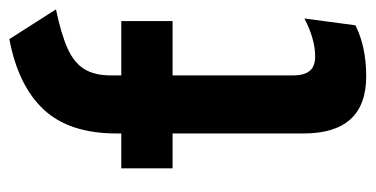

<svg xmlns="http://www.w3.org/2000/svg" viewBox="-216 -574 802 410"><g transform="rotate(-90 185.0 -369.0)"><path d="M227 12Q166 12 135.5 -21.5Q105 -55 105 -121.5V-401.5H30.5V-511H105V-521Q105 -622 156.2 -676.8Q207.5 -731.5 306.5 -750L370 -650.5Q317.5 -639.5 286.8 -625.8Q256 -612 242.5 -590Q229 -568 229 -533.5V-511H345V-401.5H229V-144Q229 -120 238.8 -108.5Q248.5 -97 269.5 -97Q306.5 -97 350.5 -120L336 -11Q313 0.5 286 6.2Q259 12 227 12Z"/></g></svg>

Font: Undotted
Style: Bold
Weight: 700
Designer: Delve Withrington, Dave Bailey, Thomas Jockin
Foundry: Delve Fonts LLC
Version: Version 4.000